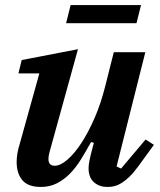

<svg xmlns="http://www.w3.org/2000/svg" viewBox="-20 -729 636 761"><path d="M142 12Q91 12 68.5 -15Q46 -42 46 -87Q46 -120 58 -158L136 -438H53L66 -491L289 -534L176 -125Q172 -110 172 -99Q172 -72 197 -72Q219 -72 247 -96Q275 -120 302.5 -162Q330 -204 355 -261.5Q380 -319 397 -387L431 -522H556L442 -69L460 -61L557 -176L590 -155L529 -71Q510 -45 493.5 -29Q477 -13 462.5 -4Q448 5 434.5 8.5Q421 12 408 12Q386 12 371.5 5.5Q357 -1 348 -11Q339 -21 335 -34Q331 -47 331 -60Q331 -74 334 -90Q337 -106 340 -117L352 -163L341 -166Q321 -130 301 -97.5Q281 -65 257.5 -41Q234 -17 205.5 -2.5Q177 12 142 12ZM260 -709H539L521 -637H242Z"/></svg>

Font: IBM Plex Serif SemiBold
Style: Italic
Weight: 600
Italic angle: -14°
Designer: Mike Abbink, Paul van der Laan, Pieter van Rosmalen
Foundry: Bold Monday
Version: Version 2.5